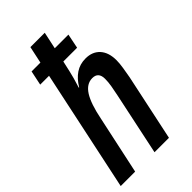

<svg xmlns="http://www.w3.org/2000/svg" viewBox="-236 -830 900 900"><g transform="rotate(-45 214.5 -380.0)"><path d="M-2.4 0 125.5 -603H66.9L82 -675.3H140.6L158.7 -759.8H253.9L235.8 -675.3H326.2L311.5 -603H220.2Q207 -542 199.2 -513.7Q191.4 -485.4 184.6 -464.8H187Q208.5 -501 237.3 -520.3Q266.1 -539.6 303.7 -539.6Q349.1 -539.6 375 -511Q400.9 -482.4 400.9 -430.7Q400.9 -410.2 396.5 -382.8Q392.1 -355.5 387.7 -331.1L317.4 0H221.7L287.6 -312Q293 -336.9 297.1 -361.3Q301.3 -385.7 301.3 -407.2Q301.3 -452.1 261.2 -452.1Q222.7 -452.1 197.3 -412.1Q171.9 -372.1 155.3 -288.6L93.3 0Z"/></g></svg>

Font: Open Sans Condensed SemiBold
Style: Italic
Weight: 600
Width: 3
Italic angle: -12°
Designer: Monotype Design Team
Foundry: Monotype Imaging Inc.
Version: Version 3.000; ttfautohint (v1.8.4)